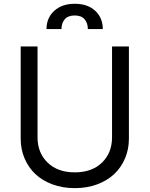

<svg xmlns="http://www.w3.org/2000/svg" viewBox="-20 -970 781 1003"><path d="M223 -818.2Q223 -876.4 263.3 -913.4Q303.6 -950.3 370.7 -950.3Q437.9 -950.3 477.5 -913.5Q517 -876.8 517 -818.2H438.9Q438.9 -849.4 421.9 -869.3Q404.8 -889.2 370.7 -889.2Q334.9 -889.2 318 -869Q301.1 -848.7 301.1 -818.2ZM565.3 -727.3H653.4V-245.7Q653.4 -190.3 633.2 -142.6Q612.9 -94.8 576.5 -60.5Q540.1 -26.3 487 -6.7Q433.9 12.8 370.7 12.8Q307.5 12.8 254.4 -6.7Q201.3 -26.3 165 -60.5Q128.6 -94.8 108.3 -142.6Q88.1 -190.3 88.1 -245.7V-727.3H176.1V-252.8Q176.1 -171.5 228.7 -120.6Q281.2 -69.6 370.7 -69.6Q460.2 -69.6 512.8 -120.6Q565.3 -171.5 565.3 -252.8Z"/></svg>

Font: TID UI
Style: Regular
Weight: 400
Designer: The TID Project Authors
Foundry: Bakken & Bæck
Version: Version 1.001;hotconv 1.0.109;makeotfexe 2.5.65596